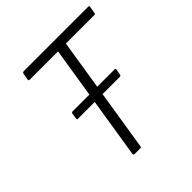

<svg xmlns="http://www.w3.org/2000/svg" viewBox="-177 -786 918 918"><g transform="rotate(-45 281.5 -327.5)"><path d="M143 -311Q136 -311 138 -318L142 -347Q144 -354 151 -354H434Q437 -354 439 -352Q441 -350 440 -346L435 -318Q434 -311 426 -311H310H258ZM216 0Q208 0 209 -9L304 -606H113Q110 -606 107.5 -607.5Q105 -609 106 -613L112 -648Q114 -655 121 -655H557Q561 -655 562.5 -653.5Q564 -652 563 -648L557 -612Q556 -606 549 -606H357L262 -8Q261 0 254 0Z"/></g></svg>

Font: Sofia Sans Light
Style: Italic
Weight: 300
Italic angle: -9°
Version: Version 4.100-B